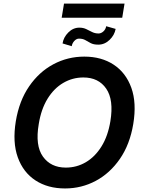

<svg xmlns="http://www.w3.org/2000/svg" viewBox="-20 -1058 815 1088"><path d="M735.1 -355.1Q715.9 -239.7 659.6 -158Q603.3 -76.3 522.7 -33.2Q442.1 9.9 348.7 9.9Q251.1 9.9 181.3 -35.5Q111.5 -81 80.8 -166.4Q50.1 -251.8 69.6 -371.1Q88.8 -486.9 145.1 -568.7Q201.3 -650.6 282.5 -693.9Q363.6 -737.2 457.7 -737.2Q554.7 -737.2 624.1 -691.6Q693.5 -646 724.3 -560.4Q755 -474.8 735.1 -355.1ZM605.5 -371.1Q625.4 -492.2 581.9 -555.6Q538.4 -619 452.4 -619Q391 -619 338.4 -588.2Q285.9 -557.5 249.5 -498.6Q213.1 -439.6 199.6 -355.1Q178.6 -233.3 223.2 -170.8Q267.8 -108.3 353 -108.3Q414.4 -108.3 466.4 -138.8Q518.5 -169.4 555 -228Q591.6 -286.6 605.5 -371.1ZM685.7 -1037.6 672.6 -957.4H329.5L342.7 -1037.6ZM581.7 -909.4 635.3 -894.2Q628.9 -858.7 600.9 -831.9Q572.8 -805 536.9 -805Q510.3 -805 494.1 -813.6Q478 -822.1 463.6 -830.6Q449.2 -839.1 427.6 -839.1Q413.4 -839.1 401.3 -826.2Q389.2 -813.2 386.4 -796.2L334.5 -811.8Q339.8 -846.6 367 -873.9Q394.2 -901.3 429.7 -901.3Q451.7 -901.3 468.6 -893.1Q485.4 -884.9 501.8 -876.6Q518.1 -868.3 538.7 -868.3Q552.9 -868.3 565.9 -880Q578.8 -891.7 581.7 -909.4Z"/></svg>

Font: Inter UI Semi Bold
Style: Italic
Weight: 600
Italic angle: -9.39999°
Designer: Rasmus Andersson
Foundry: rsms
Version: 3.2;8d6f07862